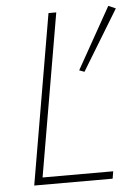

<svg xmlns="http://www.w3.org/2000/svg" viewBox="-52 -748 557 788"><g transform="rotate(-5 227.0 -354.0)"><path d="M177 -700 57 0H380L385 -30H94L209 -700ZM424 -708 282 -455 303 -447 454 -695Z"/></g></svg>

Font: Jost* 200 Thin Italic
Style: Italic
Weight: 200
Italic angle: -10°
Version: Version 3.200; ttfautohint (v0.97) -l 8 -r 50 -G 200 -x 14 -